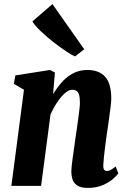

<svg xmlns="http://www.w3.org/2000/svg" viewBox="-20 -907 618 937"><path d="M239 -448Q255 -473.5 272.5 -495Q290 -516.5 310.5 -532.5Q331 -548.5 355 -557Q379 -565.5 407 -565.5Q462 -565.5 492.5 -533.2Q523 -501 523 -423.5Q523 -410.5 519 -378.8Q515 -347 509.8 -310.5Q504.5 -274 500.5 -247Q497 -222 493.2 -193Q489.5 -164 487 -139Q484.5 -114 484 -100Q484 -82 489.5 -77.2Q495 -72.5 501.5 -72.5Q510 -72.5 519.2 -77.2Q528.5 -82 544.5 -94.5L557.5 -60.5Q552 -52.5 533.5 -35.5Q515 -18.5 483.2 -4.2Q451.5 10 408 10Q373 10 355.8 -2.5Q338.5 -15 333.2 -33.5Q328 -52 328 -71Q328 -79.5 330 -98.5Q332 -117.5 335.5 -142Q339 -166.5 342.8 -192.8Q346.5 -219 349.5 -242.5Q351.5 -253 354.5 -275.2Q357.5 -297.5 361.2 -323.8Q365 -350 367.5 -372.5Q370 -395 370 -405Q370 -430 366 -443.8Q362 -457.5 353.8 -463.2Q345.5 -469 333 -469Q320 -469 306 -459.5Q292 -450 278 -433.2Q264 -416.5 250.8 -394.8Q237.5 -373 226.5 -348.5L180.5 0H35.5L97 -469L47.5 -498L55 -539L224 -565.5L248 -553ZM346 -631.5Q330.5 -638 301.2 -657.5Q272 -677 238.8 -703Q205.5 -729 177.8 -755.8Q150 -782.5 138 -802.5L236 -887L391 -666.5Z"/></svg>

Font: Merriweather 24pt SemiCondensed Black
Style: Italic
Weight: 900
Width: 4
Italic angle: -7.8°
Designer: Eben Sorkin
Foundry: Eben Sorkin
Version: Version 2.101